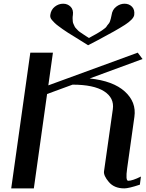

<svg xmlns="http://www.w3.org/2000/svg" viewBox="-20 -1041 808 1061"><path d="M42 0 147.5 -750H272.5L247.1 -569.3L741.2 -750L767.6 -714.8L475.6 -607.4Q605.5 -593.8 669.9 -535.2Q734.4 -476.6 722.7 -395.5L682.6 -110.4Q672.9 -42 688.5 -42Q711.9 -42 758.8 -65.4L752.9 -20.5Q691.4 0 667 0Q611.3 0 581.5 -35.2Q551.8 -70.3 554.7 -93.8L603.5 -437.5Q612.3 -500 555.2 -536.6Q498 -573.2 380.9 -573.2L240.2 -521.5L167 0ZM471.7 -831.1Q474.6 -833 490.7 -841.8Q506.8 -850.6 510.3 -852.5Q513.7 -854.5 526.9 -862.3Q540 -870.1 543 -872.6Q545.9 -875 556.2 -882.3Q566.4 -889.6 568.8 -894.5Q571.3 -899.4 578.1 -907.2Q585 -915 587.4 -921.9Q589.8 -928.7 592.3 -938Q594.7 -947.3 596.7 -958Q600.6 -987.3 622.1 -1003.9Q643.6 -1020.5 668 -1020.5Q693.4 -1020.5 709.5 -1003.9Q725.6 -987.3 721.7 -958Q717.8 -934.6 670.4 -903.8Q623 -873 519.5 -818.4Q484.4 -800.8 466.8 -791Q450.2 -800.8 426.8 -815.9Q403.3 -831.1 389.2 -839.4Q375 -847.7 356 -859.9Q336.9 -872.1 326.2 -879.9Q315.4 -887.7 302.2 -897.5Q289.1 -907.2 281.7 -914.6Q274.4 -921.9 267.6 -929.7Q260.7 -937.5 258.8 -944.3Q256.8 -951.2 257.8 -958Q261.7 -987.3 282.7 -1003.9Q303.7 -1020.5 329.1 -1020.5Q353.5 -1020.5 370.1 -1003.9Q386.7 -987.3 382.8 -958Q380.9 -947.3 381.3 -938Q381.8 -928.7 382.3 -921.9Q382.8 -915 386.7 -907.2Q390.6 -899.4 392.6 -894.5Q394.5 -889.6 401.9 -882.3Q409.2 -875 411.6 -872.1Q414.1 -869.1 424.8 -861.8Q435.5 -854.5 438.5 -852.5Q441.4 -850.6 454.6 -841.8Q467.8 -833 471.7 -831.1Z"/></svg>

Font: okolaks
Style: BoldItalic
Weight: 600
Width: 8
Italic angle: -8°
Version: Version 000.6.0